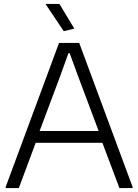

<svg xmlns="http://www.w3.org/2000/svg" viewBox="-20 -959 705 979"><path d="M9 -6 281 -740H384L656 -6V0H589L502 -231H162L76 0H9ZM483 -291 381 -563 335 -688H329L284 -563L182 -291ZM305 -800 212 -939H283L359 -813Z"/></svg>

Font: Encode Sans Normal
Style: Light
Weight: 300
Designer: Pablo Impallari, Andres Torresi
Foundry: Pablo Impallari, Andres Torresi
Version: Version 1.000; ttfautohint (v1.00) -l 8 -r 50 -G 200 -x 14 -